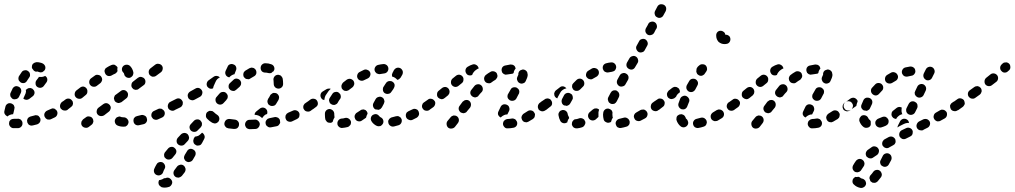

<svg xmlns="http://www.w3.org/2000/svg" viewBox="-30 -586 4877 923"><path d="M73 22Q79 15 78 5Q78 1 76 -3Q74 -7 71 -10Q67 -13 63 -14Q59 -16 54 -15Q47 -15 42 -15Q40 -15 39 -15Q35 -15 30 -14Q26 -13 22 -11Q19 -8 16 -4Q14 0 14 4Q12 13 18 21Q23 28 32 30Q37 30 42 30Q49 30 58 30Q67 29 73 22ZM164 -16Q162 -21 159 -24Q157 -28 153 -30Q149 -32 144 -32Q140 -33 136 -31Q126 -29 117 -26Q113 -25 109 -22Q105 -20 103 -16Q101 -12 100 -8Q100 -3 101 1Q102 5 105 9Q107 13 111 15Q115 17 119 18Q124 18 128 17Q138 15 148 12Q157 9 162 1Q166 -7 164 -16ZM244 -52Q242 -56 238 -59Q235 -62 231 -64Q226 -65 222 -65Q218 -64 214 -62Q205 -58 196 -54Q188 -50 184 -41Q181 -33 185 -24Q187 -20 190 -17Q193 -14 197 -12Q202 -11 206 -11Q211 -11 215 -13Q224 -17 234 -22Q242 -26 245 -35Q248 -44 244 -52ZM-9 -52Q-7 -62 -4 -73Q-2 -82 6 -87Q14 -92 23 -89Q28 -88 31 -85Q35 -83 37 -79Q39 -75 40 -70Q40 -66 39 -62Q37 -52 35 -44Q35 -42 34 -41Q34 -39 33 -37Q29 -37 25 -36Q16 -34 9 -29Q8 -28 6 -26Q3 -28 0 -30Q-3 -32 -5 -35Q-8 -38 -9 -43Q-10 -47 -9 -52ZM304 -73Q305 -78 304 -82Q303 -86 300 -90Q295 -98 286 -99Q277 -101 269 -95Q265 -93 263 -89Q260 -85 260 -81Q259 -76 260 -72Q261 -68 263 -64Q269 -56 278 -55Q287 -53 295 -58V-59Q299 -61 301 -65Q303 -69 304 -73ZM116 -163Q121 -162 125 -160Q128 -158 131 -154Q137 -147 136 -138Q134 -128 127 -123Q119 -117 110 -110Q104 -106 96 -106Q88 -107 82 -112Q82 -112 82 -112Q86 -121 90 -130Q94 -137 95 -146Q95 -150 94 -154Q97 -156 100 -158Q103 -161 107 -162Q112 -163 116 -163ZM20 -123Q22 -119 25 -116Q28 -112 32 -110Q40 -107 49 -110Q58 -113 62 -122Q66 -130 70 -139Q74 -148 71 -157Q68 -165 60 -169Q56 -171 51 -172Q47 -172 42 -171Q38 -169 35 -166Q31 -163 30 -159Q25 -149 21 -140Q19 -136 19 -132Q19 -127 20 -123ZM187 -221Q184 -220 180 -218Q171 -215 162 -216Q159 -216 157 -216Q157 -216 156 -216Q156 -215 156 -214Q152 -208 146 -201Q140 -194 141 -184Q141 -175 148 -169Q156 -163 165 -164Q174 -165 180 -172Q188 -182 194 -191Q199 -199 197 -208Q195 -216 187 -221ZM59 -204Q60 -199 63 -196Q66 -192 69 -190Q77 -185 87 -187Q96 -190 100 -198Q105 -206 110 -213Q116 -220 114 -230Q113 -239 105 -244Q98 -250 89 -248Q79 -247 74 -239Q68 -231 62 -221Q59 -217 59 -213Q58 -208 59 -204ZM128 -279Q131 -282 135 -284Q139 -286 144 -287Q147 -287 150 -287Q156 -287 163 -285Q169 -284 175 -281Q183 -277 187 -268Q190 -259 186 -251Q184 -247 180 -244Q177 -241 173 -239Q168 -238 164 -238Q160 -239 156 -240Q153 -242 150 -242Q149 -242 148 -242Q144 -241 140 -242Q136 -244 133 -246Q131 -248 130 -250Q127 -254 124 -258Q124 -259 124 -260Q123 -261 123 -262Q123 -267 124 -271Q125 -275 128 -279Z M361 3Q360 7 361 12Q362 16 365 20Q371 27 380 28Q389 30 397 24L410 14Q414 11 416 7Q418 3 419 -1Q419 -5 418 -10Q417 -14 414 -18Q409 -25 399 -26Q390 -28 383 -22L369 -12Q366 -9 364 -5Q361 -2 361 3ZM564 23H565Q570 23 574 22Q578 20 581 17Q584 14 586 9Q588 5 588 1Q588 -8 581 -15Q574 -22 565 -22H564Q557 -22 554 -23Q550 -25 546 -26Q541 -26 537 -24Q533 -23 529 -20Q526 -17 524 -13Q520 -5 523 4Q526 13 534 17Q547 23 564 23ZM676 -16Q675 -21 673 -24Q670 -28 666 -30Q662 -32 658 -33Q653 -34 649 -33Q639 -30 629 -28Q625 -27 621 -25Q617 -22 615 -19Q612 -15 612 -11Q611 -6 612 -2Q613 7 621 13Q629 18 638 16Q649 14 660 11Q669 9 674 1Q679 -7 676 -16ZM760 -51Q758 -55 754 -58Q751 -61 747 -63Q743 -64 738 -64Q734 -64 730 -62Q720 -57 711 -53Q703 -50 699 -41Q696 -32 699 -24Q701 -20 704 -17Q707 -13 711 -12Q716 -10 720 -10Q725 -10 729 -12Q739 -16 749 -21Q758 -25 761 -34Q764 -43 760 -51ZM439 -36Q445 -29 454 -28Q463 -27 471 -32L493 -49Q497 -52 499 -56Q501 -60 502 -64Q503 -69 502 -73Q500 -77 498 -81Q492 -88 483 -90Q474 -91 466 -85L443 -68Q436 -62 435 -53Q433 -44 439 -36ZM818 -90Q816 -94 812 -96Q808 -98 804 -99Q800 -100 795 -99Q791 -98 787 -95H786Q782 -92 780 -88Q778 -85 777 -80Q776 -76 777 -71Q778 -67 780 -63Q783 -60 787 -57Q791 -55 795 -54Q799 -53 804 -54Q808 -55 812 -58L813 -59Q821 -64 822 -73Q824 -82 818 -90ZM321 -87Q321 -91 320 -96Q319 -100 316 -103Q310 -111 301 -112Q292 -113 285 -108Q275 -100 268 -96Q261 -90 259 -81Q257 -72 262 -64Q265 -61 269 -58Q272 -56 277 -55Q281 -54 286 -55Q290 -56 294 -58Q302 -64 312 -72Q316 -75 318 -78Q320 -82 321 -87ZM518 -116Q517 -112 519 -108Q520 -103 522 -100Q525 -96 529 -94Q533 -92 537 -91Q542 -90 546 -92Q550 -93 554 -95L577 -113Q584 -118 585 -127Q587 -137 581 -144Q575 -152 566 -153Q557 -154 550 -148L527 -131Q523 -129 521 -125Q519 -121 518 -116ZM385 -162Q379 -169 370 -170Q361 -170 354 -164L337 -151Q330 -145 329 -135Q328 -126 334 -119Q340 -112 350 -111Q359 -110 366 -116L383 -130Q390 -136 390 -145Q391 -155 385 -162ZM606 -163Q609 -159 612 -157Q616 -155 621 -154Q625 -154 630 -155Q634 -156 637 -159L660 -176Q668 -181 669 -191Q670 -200 665 -207Q662 -211 658 -213Q654 -215 650 -216Q645 -217 641 -216Q637 -214 633 -212L610 -194Q603 -189 602 -180Q600 -170 606 -163ZM456 -218Q451 -225 441 -226Q432 -228 425 -222Q416 -216 407 -209Q400 -203 399 -194Q398 -184 404 -177Q410 -170 419 -169Q428 -168 435 -173Q444 -180 452 -186Q459 -192 461 -201Q462 -210 456 -218ZM577 -215Q573 -218 570 -221Q568 -225 567 -229Q566 -235 563 -237Q556 -244 556 -253Q556 -262 563 -269Q570 -275 579 -275Q588 -275 595 -269Q607 -257 611 -239Q612 -234 610 -228Q609 -223 605 -219L599 -214Q598 -213 596 -213Q595 -212 594 -212Q589 -211 585 -212Q580 -213 577 -215ZM689 -226Q692 -223 696 -220Q700 -218 704 -217Q709 -217 713 -218Q717 -219 721 -222L744 -239Q751 -245 752 -254Q754 -263 748 -271Q742 -278 733 -279Q724 -281 716 -275L694 -258Q686 -252 685 -243Q684 -234 689 -226ZM522 -274Q518 -276 513 -275Q509 -275 505 -273Q495 -269 484 -262Q480 -260 477 -257Q475 -253 473 -249Q472 -244 473 -240Q474 -236 476 -232Q480 -224 489 -221Q498 -219 506 -223Q516 -229 524 -232Q527 -234 530 -237Q533 -240 535 -244Q534 -248 534 -253Q534 -258 535 -262Q535 -262 535 -262Q535 -262 535 -262Q533 -266 529 -269Q526 -272 522 -274Z M761 271Q760 271 760 270Q756 273 752 275Q744 279 735 280Q735 281 734 282Q733 284 733 285Q731 289 732 294Q732 298 734 302Q736 306 740 309Q743 312 747 314Q755 316 762 316Q772 316 784 312Q792 308 796 299Q800 291 796 282Q794 278 791 275Q788 272 784 270Q780 268 775 268Q771 268 767 270Q764 271 762 271Q762 271 761 271Q761 271 761 271ZM812 263Q816 266 820 267Q824 268 829 268Q833 267 837 265Q841 263 844 260Q851 251 858 242Q863 234 862 225Q860 216 853 210Q849 207 845 206Q840 205 836 206Q832 207 828 209Q824 211 821 215Q815 224 809 231Q803 239 804 248Q805 257 812 263ZM752 195Q748 193 744 193Q739 192 735 194Q731 195 727 198Q724 201 722 205Q715 217 711 227Q708 236 712 245Q716 253 725 256Q734 259 742 255Q751 251 754 242Q756 235 761 226Q766 218 763 209Q760 200 752 195ZM855 176Q857 180 859 184Q862 188 866 190Q874 195 883 192Q892 190 897 182Q902 173 908 163Q912 155 910 146Q907 137 899 133Q891 128 882 130Q873 133 869 141Q863 150 858 159Q856 163 855 167Q854 172 855 176ZM810 126Q803 119 794 120Q784 121 778 128Q771 137 764 145Q761 148 760 152Q758 157 759 161Q759 166 761 170Q763 173 767 176Q774 182 783 181Q793 180 799 173Q805 166 812 157Q818 150 818 141Q817 132 810 126ZM901 81 907 71Q915 70 923 67Q930 63 936 57L941 52Q941 52 941 52Q942 52 942 52Q950 57 953 66Q956 74 951 83L941 102Q939 106 936 109Q932 112 928 113Q924 114 919 114Q915 114 911 111Q905 108 902 103Q899 97 899 90Q900 86 901 82Q901 82 901 82Q901 81 901 81ZM872 59Q865 53 856 53Q846 54 840 60L825 76Q819 83 819 92Q819 102 826 108Q833 114 842 114Q852 114 858 107L873 91Q879 84 879 75Q878 66 872 59ZM941 10Q941 5 939 1Q937 -3 934 -6Q927 -13 918 -12Q909 -12 902 -5L888 10Q881 17 881 26Q882 36 888 42Q895 48 904 48Q914 48 920 41L935 26Q938 22 940 18Q941 14 941 10ZM1213 26Q1216 23 1217 19Q1219 15 1219 10Q1218 1 1211 -5Q1204 -12 1195 -11Q1183 -11 1170 -10Q1160 -10 1154 -3Q1148 4 1148 13Q1148 17 1150 21Q1152 26 1155 29Q1158 32 1162 33Q1166 35 1171 35Q1185 34 1197 34Q1202 34 1206 32Q1210 30 1213 26ZM1112 29Q1115 26 1117 22Q1119 18 1119 13Q1120 4 1114 -3Q1108 -10 1099 -11Q1086 -12 1075 -14Q1066 -15 1058 -10Q1051 -4 1049 5Q1048 9 1049 14Q1050 18 1053 22Q1056 25 1059 28Q1063 30 1068 31Q1081 33 1095 34Q1100 34 1104 33Q1108 32 1112 29ZM1313 11Q1316 8 1317 3Q1317 -1 1316 -5Q1316 -10 1313 -14Q1310 -17 1307 -20Q1303 -22 1298 -23Q1294 -24 1290 -23Q1278 -20 1266 -18Q1261 -17 1257 -15Q1254 -13 1251 -9Q1248 -5 1247 -1Q1246 3 1247 8Q1248 17 1256 22Q1263 28 1273 26Q1286 24 1299 21Q1304 20 1307 18Q1311 15 1313 11ZM1007 7Q1012 6 1015 3Q1019 1 1021 -3Q1026 -11 1024 -20Q1022 -29 1014 -34Q1005 -40 998 -47Q995 -50 991 -52Q987 -53 982 -53Q978 -54 974 -52Q970 -50 966 -47Q960 -41 960 -31Q959 -22 966 -15Q976 -4 990 4Q994 6 999 7Q1003 8 1007 7ZM1409 -27Q1410 -31 1410 -36Q1410 -40 1408 -44Q1404 -52 1395 -55Q1386 -58 1378 -54Q1366 -48 1355 -44Q1351 -42 1348 -39Q1345 -35 1343 -31Q1342 -27 1342 -23Q1342 -18 1344 -14Q1347 -5 1356 -2Q1365 1 1373 -2Q1386 -8 1398 -14Q1402 -16 1405 -19Q1408 -23 1409 -27ZM1194 -34Q1194 -39 1196 -43Q1199 -48 1203 -51Q1211 -57 1218 -63Q1225 -69 1234 -69Q1244 -68 1250 -61Q1254 -57 1255 -50Q1256 -44 1254 -38Q1250 -37 1246 -35Q1238 -30 1233 -22Q1231 -20 1230 -18Q1228 -20 1226 -22Q1219 -28 1211 -31Q1202 -34 1194 -34ZM1480 -73Q1481 -77 1480 -82Q1479 -86 1476 -90Q1471 -97 1462 -99Q1453 -101 1445 -95L1438 -90Q1434 -88 1432 -84Q1429 -80 1428 -76Q1428 -71 1428 -67Q1429 -63 1432 -59Q1437 -51 1446 -50Q1456 -48 1463 -53L1471 -59Q1475 -61 1477 -65Q1479 -69 1480 -73ZM848 -83Q849 -87 849 -92Q849 -96 847 -100Q842 -109 834 -112Q825 -115 816 -110L790 -97Q786 -95 783 -92Q780 -88 779 -84Q777 -80 778 -75Q778 -71 780 -67Q784 -59 793 -56Q802 -53 810 -57L837 -70Q841 -72 844 -76Q846 -79 848 -83ZM1256 -94Q1257 -90 1259 -86Q1262 -82 1266 -80Q1273 -75 1283 -77Q1292 -78 1297 -86Q1303 -96 1309 -106Q1313 -115 1311 -123Q1308 -132 1300 -137Q1296 -139 1291 -139Q1287 -140 1283 -139Q1278 -137 1275 -134Q1271 -132 1269 -128Q1265 -119 1259 -111Q1257 -107 1256 -103Q1255 -98 1256 -94ZM1058 -105 1059 -107Q1062 -110 1064 -114Q1065 -118 1065 -123Q1065 -127 1063 -131Q1061 -135 1058 -138Q1051 -145 1042 -144Q1032 -144 1026 -137L1024 -135L1012 -121Q1005 -114 1006 -105Q1006 -96 1013 -89Q1020 -83 1029 -83Q1039 -84 1045 -91ZM940 -152Q935 -160 926 -163Q917 -165 909 -160Q897 -153 884 -146Q876 -141 873 -132Q871 -124 875 -115Q880 -107 889 -105Q897 -102 906 -107Q919 -114 932 -121Q940 -126 942 -135Q945 -144 940 -152ZM1129 -184Q1130 -189 1128 -193Q1127 -197 1124 -200Q1118 -207 1108 -208Q1099 -209 1092 -202Q1084 -195 1076 -187Q1069 -181 1069 -172Q1068 -162 1075 -156Q1078 -152 1082 -151Q1086 -149 1090 -149Q1095 -148 1099 -150Q1103 -152 1106 -155Q1114 -162 1122 -169Q1125 -172 1127 -176Q1129 -180 1129 -184ZM1027 -214Q1021 -220 1013 -221Q1004 -222 997 -217Q985 -209 973 -200Q966 -195 964 -186Q962 -177 967 -169Q972 -163 979 -160Q986 -158 994 -161Q995 -167 997 -172L1006 -192Q1009 -200 1015 -206Q1021 -211 1027 -214ZM1309 -160Q1318 -160 1325 -167Q1331 -173 1331 -183Q1331 -196 1329 -208Q1328 -213 1325 -216Q1323 -220 1319 -223Q1315 -225 1311 -226Q1307 -227 1302 -226Q1293 -224 1288 -216Q1283 -208 1285 -199Q1286 -191 1286 -182Q1286 -173 1293 -166Q1300 -160 1309 -160ZM1200 -249Q1198 -253 1194 -256Q1191 -259 1186 -260Q1182 -261 1178 -261Q1173 -260 1169 -258Q1160 -253 1149 -246Q1146 -244 1143 -240Q1141 -237 1140 -232Q1139 -228 1140 -223Q1140 -219 1143 -215Q1145 -212 1149 -209Q1153 -206 1157 -206Q1161 -205 1166 -205Q1170 -206 1174 -209Q1183 -214 1191 -219Q1199 -223 1202 -232Q1204 -241 1200 -249ZM1055 -246 1064 -265Q1067 -274 1076 -277Q1085 -280 1093 -276Q1102 -273 1105 -264Q1108 -255 1104 -247L1097 -229Q1094 -229 1092 -228Q1084 -225 1077 -219Q1074 -217 1072 -214Q1070 -214 1069 -215Q1067 -215 1066 -216Q1057 -220 1054 -229Q1051 -237 1055 -246ZM1246 -237H1245Q1236 -237 1229 -243Q1223 -250 1223 -259Q1223 -269 1229 -275Q1236 -282 1245 -282H1246Q1261 -282 1274 -277Q1283 -274 1287 -266Q1291 -257 1288 -249Q1287 -247 1286 -246Q1286 -244 1285 -243Q1283 -242 1282 -242Q1278 -239 1274 -235Q1270 -234 1267 -234Q1263 -234 1259 -235Q1253 -237 1246 -237Z M1654 15Q1657 11 1657 6Q1658 2 1657 -2Q1654 -11 1646 -16Q1638 -21 1629 -19Q1620 -16 1612 -16Q1603 -15 1597 -8Q1591 0 1592 9Q1592 13 1594 17Q1596 21 1600 24Q1603 27 1607 28Q1612 30 1616 29Q1628 28 1640 25Q1645 24 1648 21Q1652 18 1654 15ZM1901 -12Q1899 -16 1897 -20Q1894 -23 1890 -25Q1886 -28 1881 -28Q1877 -28 1873 -27Q1863 -24 1854 -22Q1849 -21 1846 -18Q1842 -16 1840 -12Q1837 -8 1836 -4Q1836 1 1837 5Q1839 14 1847 19Q1854 24 1864 22Q1874 19 1886 16Q1895 13 1899 5Q1903 -3 1901 -12ZM1790 21Q1794 21 1799 20Q1803 18 1806 15Q1809 12 1811 8Q1815 0 1812 -9Q1809 -18 1800 -22Q1796 -24 1794 -27Q1792 -30 1788 -33Q1784 -36 1780 -37Q1776 -38 1771 -37Q1767 -36 1763 -34Q1755 -29 1753 -20Q1751 -11 1756 -3Q1760 4 1767 10Q1774 16 1781 19Q1786 21 1790 21ZM1545 2Q1541 0 1539 -4Q1536 -7 1534 -12Q1532 -22 1532 -34Q1532 -37 1532 -40Q1532 -49 1539 -56Q1546 -62 1555 -62Q1564 -61 1571 -54Q1577 -47 1577 -38Q1577 -36 1577 -34Q1577 -28 1578 -24Q1578 -23 1578 -22Q1578 -22 1578 -21Q1573 -14 1571 -6Q1570 -3 1569 0Q1568 1 1566 2Q1564 3 1562 4Q1558 5 1554 4Q1549 4 1545 2ZM1692 -3Q1683 -5 1678 -13Q1676 -17 1675 -21Q1674 -26 1675 -30Q1676 -34 1679 -38Q1681 -42 1685 -44Q1693 -49 1702 -55Q1705 -58 1710 -59Q1714 -60 1718 -60Q1723 -59 1727 -57Q1730 -54 1733 -51Q1735 -48 1736 -45Q1737 -42 1737 -39Q1733 -33 1731 -25Q1731 -23 1730 -21Q1730 -20 1729 -20Q1729 -20 1728 -19Q1719 -12 1709 -6Q1702 -1 1692 -3ZM1982 -51Q1980 -55 1977 -58Q1973 -60 1969 -62Q1965 -63 1960 -63Q1956 -62 1952 -60Q1943 -55 1933 -51Q1929 -49 1926 -46Q1923 -43 1922 -38Q1920 -34 1921 -30Q1921 -25 1923 -21Q1927 -13 1936 -10Q1944 -6 1953 -10Q1963 -15 1973 -20Q1981 -25 1984 -34Q1986 -42 1982 -51ZM2045 -73Q2046 -78 2045 -82Q2044 -86 2041 -90Q2036 -98 2027 -99Q2018 -101 2010 -95L2008 -94Q2005 -92 2002 -88Q2000 -84 1999 -80Q1998 -75 1999 -71Q2000 -66 2003 -63Q2008 -55 2017 -54Q2026 -52 2034 -57L2036 -59Q2040 -61 2042 -65Q2044 -69 2045 -73ZM1476 -62 1488 -71Q1496 -76 1498 -85Q1499 -94 1494 -102Q1489 -110 1480 -111Q1471 -113 1463 -108L1451 -99L1445 -95Q1438 -90 1436 -81Q1434 -72 1440 -64Q1442 -60 1446 -58Q1450 -56 1454 -55Q1458 -54 1463 -55Q1467 -56 1471 -59ZM1765 -90Q1770 -99 1776 -110Q1781 -118 1790 -120Q1799 -123 1807 -118Q1811 -116 1814 -112Q1816 -109 1817 -104Q1819 -100 1818 -96Q1817 -91 1815 -87Q1810 -78 1806 -70Q1803 -66 1800 -63Q1797 -60 1792 -59Q1791 -58 1790 -58Q1789 -58 1788 -58Q1787 -58 1785 -59Q1780 -60 1776 -60Q1776 -60 1775 -60Q1775 -60 1775 -60Q1767 -64 1764 -73Q1761 -82 1765 -90ZM1553 -98Q1554 -94 1556 -90Q1559 -87 1563 -85Q1567 -82 1571 -82Q1576 -81 1580 -82Q1584 -84 1588 -86Q1592 -89 1594 -93Q1598 -101 1604 -109Q1607 -112 1608 -117Q1609 -121 1608 -125Q1608 -130 1605 -134Q1603 -137 1599 -140Q1592 -146 1583 -144Q1573 -143 1568 -135Q1561 -125 1555 -115Q1553 -112 1552 -107Q1551 -103 1553 -98ZM1550 -160Q1544 -160 1539 -157L1521 -146Q1513 -141 1511 -132Q1509 -123 1514 -115Q1516 -111 1520 -108Q1524 -106 1528 -105Q1528 -105 1529 -105Q1529 -105 1529 -105Q1529 -108 1530 -111Q1531 -119 1535 -127Q1542 -138 1550 -149Q1554 -154 1560 -159Q1555 -161 1550 -160ZM1823 -183 1814 -169Q1811 -165 1811 -161Q1810 -157 1811 -152Q1811 -148 1814 -144Q1816 -140 1820 -138Q1828 -133 1837 -135Q1846 -136 1851 -144L1861 -158L1863 -162Q1868 -170 1867 -179Q1865 -188 1857 -193Q1853 -196 1849 -196Q1844 -197 1840 -196Q1836 -196 1832 -193Q1828 -191 1826 -187ZM1611 -173Q1611 -169 1612 -165Q1613 -160 1616 -157Q1619 -154 1623 -151Q1627 -149 1632 -149Q1636 -148 1640 -150Q1645 -151 1648 -154Q1656 -160 1664 -166Q1671 -172 1673 -181Q1674 -190 1669 -198Q1663 -205 1654 -207Q1645 -208 1637 -203Q1628 -196 1619 -189Q1616 -186 1614 -182Q1612 -178 1611 -173ZM1689 -210Q1693 -202 1702 -199Q1711 -196 1719 -200Q1729 -205 1738 -209Q1746 -213 1749 -221Q1753 -230 1749 -239Q1745 -247 1736 -250Q1728 -254 1719 -250Q1709 -245 1699 -240Q1691 -236 1688 -227Q1685 -218 1689 -210ZM1861 -243Q1861 -244 1861 -244L1864 -249Q1869 -257 1878 -260Q1887 -262 1895 -258Q1903 -253 1906 -244Q1908 -235 1904 -227Q1900 -220 1896 -213Q1893 -209 1889 -206Q1885 -203 1880 -202Q1875 -208 1869 -212Q1863 -216 1855 -218Q1854 -223 1854 -227Q1855 -232 1857 -236Q1859 -240 1861 -243Q1861 -243 1861 -243ZM1771 -247Q1772 -243 1775 -239Q1778 -235 1781 -233Q1785 -231 1790 -230Q1794 -229 1798 -230Q1808 -232 1817 -233Q1826 -234 1832 -241Q1838 -249 1837 -258Q1836 -267 1829 -273Q1821 -279 1812 -278Q1801 -277 1788 -274Q1779 -272 1774 -264Q1769 -256 1771 -247Z M2168 -26Q2164 -29 2160 -30Q2156 -31 2151 -31Q2147 -30 2143 -28Q2139 -26 2136 -22L2121 -4Q2116 3 2117 12Q2118 22 2125 28Q2132 33 2141 32Q2151 31 2157 24L2171 6Q2177 -2 2176 -11Q2175 -20 2168 -26ZM2456 2Q2455 -3 2452 -6Q2450 -10 2446 -13Q2442 -15 2438 -16Q2434 -17 2429 -16Q2419 -14 2410 -14Q2406 -13 2402 -12Q2398 -10 2395 -7Q2391 -4 2390 0Q2388 5 2388 9Q2388 18 2395 25Q2401 32 2411 31Q2424 31 2439 28Q2448 26 2453 19Q2458 11 2456 2ZM2541 -28Q2542 -32 2542 -37Q2541 -41 2538 -45Q2534 -53 2524 -55Q2515 -57 2507 -52Q2497 -45 2488 -40Q2484 -38 2482 -34Q2479 -31 2478 -27Q2476 -22 2477 -18Q2478 -13 2480 -9Q2482 -6 2485 -3Q2489 0 2493 1Q2498 2 2502 2Q2506 1 2510 -1Q2521 -7 2532 -14Q2535 -16 2538 -20Q2540 -23 2541 -28ZM2390 -84Q2399 -86 2407 -82Q2416 -78 2418 -69Q2421 -60 2417 -52Q2412 -43 2409 -36Q2401 -36 2394 -33Q2385 -29 2379 -23Q2378 -22 2377 -21Q2369 -25 2365 -33Q2362 -42 2366 -50Q2370 -60 2377 -73Q2381 -81 2390 -84ZM2226 -101Q2222 -104 2218 -105Q2213 -106 2209 -105Q2204 -105 2201 -102Q2197 -100 2194 -97L2180 -78Q2174 -71 2175 -61Q2177 -52 2184 -46Q2187 -44 2192 -43Q2196 -41 2201 -42Q2205 -43 2209 -45Q2213 -47 2215 -51L2230 -69Q2235 -77 2234 -86Q2233 -95 2226 -101ZM2605 -73Q2606 -78 2605 -82Q2604 -86 2601 -90Q2596 -98 2587 -99Q2577 -101 2570 -95L2565 -92Q2561 -89 2559 -85Q2556 -81 2556 -77Q2555 -73 2556 -68Q2557 -64 2559 -60Q2565 -53 2574 -51Q2583 -50 2591 -55L2596 -59Q2600 -61 2602 -65Q2604 -69 2605 -73ZM2062 -86Q2063 -90 2062 -95Q2061 -99 2058 -102Q2052 -110 2043 -111Q2034 -113 2027 -107Q2018 -101 2010 -95Q2003 -90 2001 -81Q1999 -72 2005 -64Q2010 -57 2019 -55Q2028 -53 2036 -59Q2044 -64 2053 -71Q2057 -74 2059 -78Q2061 -81 2062 -86ZM2410 -118Q2411 -114 2414 -110Q2417 -107 2421 -104Q2429 -100 2438 -102Q2447 -104 2452 -112L2463 -133Q2466 -137 2466 -141Q2467 -146 2466 -150Q2465 -154 2462 -158Q2459 -161 2455 -164Q2447 -168 2438 -166Q2429 -164 2425 -156L2413 -135Q2410 -131 2410 -127Q2409 -122 2410 -118ZM2131 -144Q2132 -148 2130 -152Q2129 -157 2126 -160Q2120 -167 2111 -168Q2101 -168 2094 -162L2078 -149Q2071 -143 2071 -133Q2070 -124 2076 -117Q2079 -114 2083 -112Q2087 -110 2092 -109Q2096 -109 2100 -110Q2104 -112 2108 -115L2124 -128Q2127 -131 2129 -135Q2131 -139 2131 -144ZM2283 -176Q2276 -182 2267 -181Q2257 -180 2251 -173Q2244 -164 2236 -154Q2230 -147 2231 -137Q2233 -128 2240 -123Q2243 -120 2248 -119Q2252 -117 2257 -118Q2261 -119 2265 -121Q2269 -123 2271 -127Q2278 -136 2286 -144Q2292 -151 2291 -160Q2290 -170 2283 -176ZM2193 -219Q2187 -226 2177 -227Q2168 -227 2161 -221L2145 -208Q2138 -201 2138 -192Q2137 -183 2143 -176Q2149 -169 2159 -168Q2168 -168 2175 -174L2191 -187Q2198 -193 2198 -203Q2199 -212 2193 -219ZM2461 -225Q2460 -222 2457 -216Q2453 -207 2457 -199Q2460 -190 2469 -186Q2473 -184 2477 -184Q2482 -184 2486 -186Q2490 -187 2493 -190Q2496 -193 2498 -198Q2502 -206 2504 -212Q2507 -221 2507 -227Q2507 -229 2506 -230Q2506 -240 2499 -246Q2492 -252 2483 -252Q2478 -251 2474 -249Q2470 -248 2467 -244Q2464 -241 2463 -237Q2461 -232 2462 -228Q2462 -228 2462 -228Q2462 -228 2462 -228Q2461 -227 2461 -225ZM2361 -217Q2362 -221 2361 -225Q2360 -230 2358 -234Q2353 -241 2344 -243Q2334 -245 2327 -240Q2316 -234 2306 -226Q2302 -223 2300 -219Q2298 -215 2297 -211Q2297 -206 2298 -202Q2299 -198 2302 -194Q2307 -187 2317 -186Q2326 -184 2333 -190Q2342 -197 2351 -202Q2355 -205 2357 -209Q2360 -212 2361 -217ZM2218 -265Q2231 -273 2242 -276Q2251 -279 2259 -274Q2267 -270 2270 -261Q2271 -260 2271 -259Q2271 -258 2271 -257Q2265 -255 2260 -251Q2252 -246 2247 -239Q2242 -233 2240 -226Q2233 -222 2224 -224Q2215 -226 2211 -234Q2206 -242 2208 -251Q2210 -260 2218 -265ZM2424 -276Q2411 -274 2398 -271Q2389 -269 2384 -261Q2380 -253 2382 -244Q2383 -240 2385 -236Q2388 -233 2392 -230Q2396 -228 2400 -227Q2405 -227 2409 -228Q2419 -230 2429 -231Q2432 -232 2435 -232Q2437 -233 2439 -235Q2440 -239 2441 -244Q2444 -251 2449 -257Q2448 -261 2446 -265Q2444 -269 2441 -271Q2437 -274 2433 -275Q2429 -276 2424 -276Z M2783 -3Q2782 -3 2782 -4Q2782 -4 2782 -4Q2780 -7 2779 -10Q2778 -12 2776 -13Q2774 -15 2771 -16Q2767 -18 2763 -18Q2758 -19 2754 -17Q2746 -14 2739 -13Q2734 -13 2730 -11Q2726 -8 2724 -5Q2721 -1 2720 3Q2719 8 2719 12Q2721 21 2728 27Q2736 32 2745 31Q2756 30 2768 26Q2777 23 2781 14Q2786 6 2783 -3ZM2995 12Q2997 8 2997 4Q2998 -1 2996 -5Q2993 -14 2985 -18Q2977 -23 2968 -20Q2957 -17 2948 -15Q2939 -13 2934 -6Q2928 2 2930 11Q2931 15 2933 19Q2935 23 2939 26Q2943 28 2947 29Q2951 30 2956 29Q2968 27 2981 23Q2986 22 2989 19Q2993 16 2995 12ZM2664 -4Q2657 -17 2655 -31Q2654 -36 2655 -40Q2656 -44 2659 -48Q2661 -52 2665 -54Q2669 -56 2673 -57Q2683 -58 2690 -53Q2698 -47 2699 -38Q2700 -32 2703 -27Q2704 -25 2705 -23Q2706 -21 2706 -18Q2700 -11 2698 -2Q2698 0 2697 2Q2697 2 2696 3Q2696 3 2695 3Q2687 8 2678 6Q2669 4 2664 -4ZM2872 -12Q2869 -23 2869 -35Q2869 -39 2870 -44Q2871 -53 2878 -59Q2885 -65 2895 -64Q2899 -63 2903 -61Q2907 -59 2910 -56Q2912 -52 2914 -48Q2915 -43 2914 -39Q2914 -37 2914 -35Q2914 -29 2915 -24Q2916 -23 2916 -22Q2916 -21 2916 -20Q2916 -19 2915 -19Q2910 -11 2908 -2Q2908 -2 2908 -1Q2906 1 2904 2Q2902 3 2900 3Q2891 6 2883 1Q2874 -3 2872 -12ZM3080 -48Q3078 -52 3074 -55Q3071 -57 3067 -59Q3062 -60 3058 -59Q3053 -59 3049 -57Q3039 -51 3030 -46Q3026 -44 3023 -41Q3020 -37 3018 -33Q3017 -29 3017 -24Q3018 -20 3020 -16Q3024 -7 3033 -5Q3042 -2 3050 -6Q3061 -11 3071 -17Q3080 -22 3082 -31Q3085 -40 3080 -48ZM2844 -63Q2840 -65 2836 -65Q2831 -65 2827 -64Q2823 -62 2819 -59Q2812 -53 2805 -47Q2798 -41 2797 -32Q2796 -23 2802 -15Q2808 -8 2817 -7Q2826 -6 2834 -12Q2840 -18 2847 -24Q2847 -29 2847 -35Q2847 -41 2847 -47Q2848 -53 2850 -59Q2847 -62 2844 -63ZM3147 -73Q3148 -78 3147 -82Q3146 -86 3143 -90Q3138 -98 3129 -99Q3120 -101 3112 -95Q3110 -94 3108 -93Q3100 -87 3099 -78Q3097 -69 3102 -61Q3107 -54 3117 -52Q3126 -50 3133 -55Q3136 -57 3138 -59Q3142 -61 3144 -65Q3146 -69 3147 -73ZM2619 -104Q2617 -108 2613 -110Q2609 -112 2604 -113Q2600 -113 2596 -112Q2591 -111 2588 -108Q2578 -101 2570 -96Q2567 -93 2564 -89Q2562 -86 2561 -81Q2560 -77 2561 -72Q2562 -68 2564 -64Q2570 -57 2579 -55Q2588 -53 2596 -58Q2604 -64 2615 -73Q2623 -78 2624 -87Q2625 -97 2619 -104ZM2696 -139Q2705 -141 2713 -136Q2717 -134 2720 -131Q2722 -127 2723 -123Q2724 -118 2724 -114Q2723 -109 2721 -106Q2716 -98 2712 -90Q2709 -84 2704 -81Q2698 -77 2692 -77Q2690 -78 2687 -79Q2684 -79 2682 -79Q2673 -84 2671 -92Q2668 -101 2672 -110Q2676 -119 2682 -129Q2687 -137 2696 -139ZM2894 -101Q2895 -96 2898 -93Q2901 -90 2905 -88Q2909 -86 2914 -86Q2918 -86 2923 -87Q2927 -89 2930 -92Q2933 -95 2935 -99Q2940 -109 2945 -119Q2949 -128 2946 -137Q2943 -145 2935 -150Q2931 -152 2926 -152Q2922 -152 2918 -151Q2913 -149 2910 -146Q2907 -143 2905 -139Q2899 -128 2894 -118Q2892 -114 2892 -109Q2892 -105 2894 -101ZM2691 -161Q2692 -161 2693 -161Q2693 -162 2693 -162Q2693 -162 2692 -162Q2687 -169 2677 -171Q2668 -172 2661 -166L2643 -152Q2639 -149 2637 -145Q2635 -141 2634 -137Q2634 -132 2635 -128Q2636 -124 2639 -120Q2641 -118 2643 -116Q2646 -114 2649 -113Q2650 -116 2652 -120Q2657 -130 2663 -140Q2667 -148 2674 -153Q2682 -159 2691 -161ZM2759 -156Q2765 -162 2772 -169Q2779 -175 2779 -185Q2779 -194 2773 -201Q2766 -208 2757 -208Q2748 -208 2741 -201Q2733 -194 2726 -186Q2723 -183 2721 -179Q2720 -175 2720 -170Q2720 -166 2722 -162Q2724 -158 2727 -154Q2727 -154 2727 -154Q2728 -154 2728 -154Q2729 -153 2730 -152Q2737 -148 2745 -149Q2753 -150 2759 -156ZM2947 -172Q2955 -168 2964 -171Q2973 -173 2977 -181L2989 -202Q2993 -210 2991 -219Q2988 -228 2980 -232Q2972 -237 2963 -234Q2954 -232 2949 -223L2938 -203Q2934 -195 2936 -186Q2939 -177 2947 -172ZM2798 -246Q2807 -252 2816 -257Q2825 -261 2833 -258Q2842 -256 2847 -247Q2849 -243 2849 -239Q2850 -235 2848 -230Q2847 -226 2844 -223Q2841 -219 2837 -217Q2829 -213 2821 -208Q2814 -203 2806 -205Q2798 -206 2793 -212Q2792 -213 2791 -214Q2791 -214 2791 -214Q2791 -215 2790 -215Q2785 -223 2788 -232Q2790 -241 2798 -246ZM2885 -282Q2896 -285 2907 -286Q2917 -287 2924 -281Q2931 -275 2932 -266Q2933 -262 2931 -257Q2930 -253 2927 -249Q2925 -246 2921 -244Q2917 -242 2912 -241Q2904 -240 2895 -238Q2890 -237 2886 -238Q2882 -239 2878 -241Q2875 -243 2873 -245Q2871 -248 2870 -251Q2869 -252 2868 -254Q2868 -255 2868 -255Q2868 -255 2868 -256Q2866 -265 2871 -273Q2876 -280 2885 -282ZM2993 -255Q3001 -250 3010 -252Q3019 -255 3023 -263L3035 -283Q3040 -291 3037 -300Q3035 -309 3027 -314Q3019 -319 3010 -316Q3001 -314 2996 -306L2984 -285Q2980 -277 2982 -268Q2985 -259 2993 -255ZM3040 -336Q3048 -332 3057 -335Q3066 -337 3070 -346L3081 -366Q3086 -374 3083 -383Q3080 -392 3072 -397Q3064 -401 3055 -398Q3046 -396 3042 -387L3031 -367Q3026 -359 3029 -350Q3032 -341 3040 -336ZM3083 -464 3075 -450Q3071 -442 3073 -433Q3076 -424 3084 -419Q3092 -415 3101 -418Q3110 -420 3115 -429L3122 -443L3126 -449Q3130 -457 3127 -466Q3125 -475 3116 -480Q3108 -484 3099 -481Q3090 -479 3086 -470ZM3129 -503Q3137 -498 3146 -501Q3155 -504 3159 -512L3170 -532Q3174 -541 3172 -550Q3169 -559 3161 -563Q3152 -567 3143 -565Q3134 -562 3130 -554L3119 -533Q3115 -525 3118 -516Q3120 -507 3129 -503Z M3365 13Q3367 9 3368 4Q3368 0 3367 -5Q3364 -13 3356 -18Q3348 -22 3339 -20Q3329 -17 3320 -15Q3310 -13 3305 -5Q3300 2 3302 12Q3303 16 3305 20Q3308 23 3311 26Q3315 28 3319 29Q3324 30 3328 29Q3340 27 3352 23Q3356 22 3360 19Q3363 17 3365 13ZM3259 26Q3269 24 3274 17Q3277 13 3278 9Q3279 4 3278 0Q3277 -4 3275 -8Q3273 -12 3269 -15Q3268 -15 3267 -17Q3266 -18 3266 -21Q3264 -25 3262 -28Q3259 -32 3255 -34Q3251 -36 3247 -37Q3242 -37 3238 -36Q3234 -35 3230 -32Q3226 -30 3224 -26Q3222 -22 3222 -17Q3221 -13 3222 -9Q3225 1 3230 8Q3235 16 3243 22Q3250 27 3259 26ZM3447 -49Q3445 -53 3441 -55Q3438 -58 3433 -59Q3429 -60 3425 -60Q3420 -59 3416 -57Q3407 -51 3398 -46Q3390 -41 3387 -32Q3385 -23 3389 -15Q3391 -11 3395 -8Q3398 -6 3403 -4Q3407 -3 3412 -4Q3416 -4 3420 -6Q3429 -12 3440 -18Q3448 -23 3450 -32Q3452 -41 3447 -49ZM3506 -90Q3504 -94 3500 -96Q3496 -98 3492 -99Q3487 -100 3483 -99Q3479 -98 3475 -95L3473 -94Q3466 -89 3464 -80Q3462 -70 3468 -63Q3470 -59 3474 -57Q3478 -54 3482 -54Q3487 -53 3491 -54Q3495 -55 3499 -57L3501 -59Q3509 -64 3510 -73Q3512 -82 3506 -90ZM3161 -103Q3156 -111 3146 -112Q3137 -114 3130 -108Q3119 -100 3112 -96Q3105 -90 3103 -81Q3101 -72 3106 -64Q3109 -61 3113 -58Q3117 -56 3121 -55Q3125 -54 3130 -55Q3134 -56 3138 -58Q3145 -63 3156 -72Q3164 -77 3165 -87Q3167 -96 3161 -103ZM3246 -61Q3250 -60 3254 -60Q3259 -60 3263 -62Q3267 -64 3270 -68Q3273 -71 3274 -75Q3278 -84 3282 -95Q3284 -99 3284 -103Q3284 -108 3282 -112Q3280 -116 3277 -119Q3274 -122 3270 -124Q3261 -128 3253 -124Q3244 -121 3240 -112Q3236 -101 3232 -90Q3229 -81 3233 -73Q3237 -65 3246 -61ZM3238 -142Q3239 -147 3238 -151Q3236 -156 3234 -160Q3231 -163 3227 -165Q3223 -168 3219 -168Q3214 -169 3210 -168Q3205 -166 3202 -164L3184 -150Q3181 -147 3179 -143Q3177 -139 3176 -135Q3176 -130 3177 -126Q3178 -122 3181 -118Q3183 -115 3187 -113Q3191 -110 3196 -110Q3200 -109 3204 -111Q3209 -112 3212 -114L3219 -120Q3219 -120 3220 -121Q3223 -129 3229 -135Q3233 -139 3238 -142ZM3281 -146Q3289 -142 3298 -144Q3307 -147 3312 -155Q3317 -164 3322 -174Q3327 -182 3325 -191Q3322 -200 3314 -205Q3306 -209 3297 -207Q3288 -205 3283 -196Q3278 -186 3272 -177Q3268 -169 3270 -160Q3273 -151 3281 -146ZM3318 -250Q3318 -255 3320 -259Q3322 -263 3325 -266L3332 -272Q3339 -278 3348 -277Q3358 -277 3364 -270Q3369 -264 3369 -256Q3370 -249 3365 -242Q3363 -238 3358 -232Q3356 -228 3352 -226Q3348 -223 3344 -222Q3340 -221 3335 -222Q3331 -223 3327 -226Q3321 -229 3319 -236Q3316 -242 3318 -249Q3318 -249 3318 -250Q3318 -250 3318 -250ZM3480 -405Q3483 -396 3479 -387Q3475 -379 3467 -376Q3460 -374 3453 -374Q3445 -374 3437 -377Q3430 -380 3424 -385Q3419 -391 3416 -398Q3413 -406 3413 -414Q3413 -416 3413 -417Q3413 -426 3420 -433Q3427 -439 3437 -438Q3444 -437 3450 -432Q3456 -427 3457 -419Q3465 -420 3471 -416Q3478 -412 3480 -405Z M3633 -26Q3629 -29 3625 -30Q3621 -31 3616 -31Q3612 -30 3608 -28Q3604 -26 3601 -22L3586 -4Q3581 3 3582 12Q3583 22 3590 28Q3597 33 3606 32Q3616 31 3622 24L3636 6Q3642 -2 3641 -11Q3640 -20 3633 -26ZM3921 2Q3920 -3 3917 -6Q3915 -10 3911 -13Q3907 -15 3903 -16Q3899 -17 3894 -16Q3884 -14 3875 -14Q3871 -13 3867 -12Q3863 -10 3860 -7Q3856 -4 3855 0Q3853 5 3853 9Q3853 18 3860 25Q3866 32 3876 31Q3889 31 3904 28Q3913 26 3918 19Q3923 11 3921 2ZM4006 -28Q4007 -32 4007 -37Q4006 -41 4003 -45Q3999 -53 3989 -55Q3980 -57 3972 -52Q3962 -45 3953 -40Q3949 -38 3947 -34Q3944 -31 3943 -27Q3941 -22 3942 -18Q3943 -13 3945 -9Q3947 -6 3950 -3Q3954 0 3958 1Q3963 2 3967 2Q3971 1 3975 -1Q3986 -7 3997 -14Q4000 -16 4003 -20Q4005 -23 4006 -28ZM3855 -84Q3864 -86 3872 -82Q3881 -78 3883 -69Q3886 -60 3882 -52Q3877 -43 3874 -36Q3866 -36 3859 -33Q3850 -29 3844 -23Q3843 -22 3842 -21Q3834 -25 3830 -33Q3827 -42 3831 -50Q3835 -60 3842 -73Q3846 -81 3855 -84ZM3691 -101Q3687 -104 3683 -105Q3678 -106 3674 -105Q3669 -105 3666 -102Q3662 -100 3659 -97L3645 -78Q3639 -71 3640 -61Q3642 -52 3649 -46Q3652 -44 3657 -43Q3661 -41 3666 -42Q3670 -43 3674 -45Q3678 -47 3680 -51L3695 -69Q3700 -77 3699 -86Q3698 -95 3691 -101ZM4070 -73Q4071 -78 4070 -82Q4069 -86 4066 -90Q4061 -98 4052 -99Q4042 -101 4035 -95L4030 -92Q4026 -89 4024 -85Q4021 -81 4021 -77Q4020 -73 4021 -68Q4022 -64 4024 -60Q4030 -53 4039 -51Q4048 -50 4056 -55L4061 -59Q4065 -61 4067 -65Q4069 -69 4070 -73ZM3527 -86Q3528 -90 3527 -95Q3526 -99 3523 -102Q3517 -110 3508 -111Q3499 -113 3492 -107Q3483 -101 3475 -95Q3468 -90 3466 -81Q3464 -72 3470 -64Q3475 -57 3484 -55Q3493 -53 3501 -59Q3509 -64 3518 -71Q3522 -74 3524 -78Q3526 -81 3527 -86ZM3875 -118Q3876 -114 3879 -110Q3882 -107 3886 -104Q3894 -100 3903 -102Q3912 -104 3917 -112L3928 -133Q3931 -137 3931 -141Q3932 -146 3931 -150Q3930 -154 3927 -158Q3924 -161 3920 -164Q3912 -168 3903 -166Q3894 -164 3890 -156L3878 -135Q3875 -131 3875 -127Q3874 -122 3875 -118ZM3596 -144Q3597 -148 3595 -152Q3594 -157 3591 -160Q3585 -167 3576 -168Q3566 -168 3559 -162L3543 -149Q3536 -143 3536 -133Q3535 -124 3541 -117Q3544 -114 3548 -112Q3552 -110 3557 -109Q3561 -109 3565 -110Q3569 -112 3573 -115L3589 -128Q3592 -131 3594 -135Q3596 -139 3596 -144ZM3748 -176Q3741 -182 3732 -181Q3722 -180 3716 -173Q3709 -164 3701 -154Q3695 -147 3696 -137Q3698 -128 3705 -123Q3708 -120 3713 -119Q3717 -117 3722 -118Q3726 -119 3730 -121Q3734 -123 3736 -127Q3743 -136 3751 -144Q3757 -151 3756 -160Q3755 -170 3748 -176ZM3658 -219Q3652 -226 3642 -227Q3633 -227 3626 -221L3610 -208Q3603 -201 3603 -192Q3602 -183 3608 -176Q3614 -169 3624 -168Q3633 -168 3640 -174L3656 -187Q3663 -193 3663 -203Q3664 -212 3658 -219ZM3926 -225Q3925 -222 3922 -216Q3918 -207 3922 -199Q3925 -190 3934 -186Q3938 -184 3942 -184Q3947 -184 3951 -186Q3955 -187 3958 -190Q3961 -193 3963 -198Q3967 -206 3969 -212Q3972 -221 3972 -227Q3972 -229 3971 -230Q3971 -240 3964 -246Q3957 -252 3948 -252Q3943 -251 3939 -249Q3935 -248 3932 -244Q3929 -241 3928 -237Q3926 -232 3927 -228Q3927 -228 3927 -228Q3927 -228 3927 -228Q3926 -227 3926 -225ZM3826 -217Q3827 -221 3826 -225Q3825 -230 3823 -234Q3818 -241 3809 -243Q3799 -245 3792 -240Q3781 -234 3771 -226Q3767 -223 3765 -219Q3763 -215 3762 -211Q3762 -206 3763 -202Q3764 -198 3767 -194Q3772 -187 3782 -186Q3791 -184 3798 -190Q3807 -197 3816 -202Q3820 -205 3822 -209Q3825 -212 3826 -217ZM3683 -265Q3696 -273 3707 -276Q3716 -279 3724 -274Q3732 -270 3735 -261Q3736 -260 3736 -259Q3736 -258 3736 -257Q3730 -255 3725 -251Q3717 -246 3712 -239Q3707 -233 3705 -226Q3698 -222 3689 -224Q3680 -226 3676 -234Q3671 -242 3673 -251Q3675 -260 3683 -265ZM3889 -276Q3876 -274 3863 -271Q3854 -269 3849 -261Q3845 -253 3847 -244Q3848 -240 3850 -236Q3853 -233 3857 -230Q3861 -228 3865 -227Q3870 -227 3874 -228Q3884 -230 3894 -231Q3897 -232 3900 -232Q3902 -233 3904 -235Q3905 -239 3906 -244Q3909 -251 3914 -257Q3913 -261 3911 -265Q3909 -269 3906 -271Q3902 -274 3898 -275Q3894 -276 3889 -276Z M4098 264Q4092 265 4086 265Q4084 264 4083 264Q4080 265 4078 267Q4076 268 4074 270Q4071 274 4069 278Q4068 282 4068 286Q4068 291 4070 295Q4072 299 4076 302Q4087 313 4105 317Q4114 319 4122 314Q4130 310 4133 300Q4134 296 4133 292Q4132 287 4130 283Q4128 280 4124 277Q4120 274 4116 273Q4109 272 4105 268Q4104 267 4102 266Q4100 265 4098 264ZM4157 287Q4160 290 4164 292Q4169 293 4173 293Q4178 293 4182 291Q4186 289 4189 286Q4197 277 4205 266Q4210 259 4209 250Q4207 241 4200 235Q4192 229 4183 231Q4174 232 4168 240Q4162 249 4156 255Q4152 259 4151 263Q4149 268 4150 273Q4153 278 4154 285Q4155 285 4156 286Q4156 287 4157 287ZM4126 198Q4125 194 4123 190Q4121 186 4117 183Q4110 177 4100 178Q4091 180 4085 187Q4077 198 4071 209Q4067 217 4069 226Q4072 235 4080 240Q4084 242 4089 242Q4093 243 4097 241Q4102 240 4105 237Q4109 234 4111 230Q4115 223 4121 215Q4124 211 4125 207Q4126 203 4126 198ZM4213 213Q4221 218 4230 215Q4239 212 4243 204Q4248 195 4254 184Q4258 175 4255 166Q4253 158 4244 153Q4236 149 4227 152Q4218 155 4214 163Q4209 173 4204 183Q4199 191 4202 200Q4204 209 4213 213ZM4192 128Q4187 120 4177 118Q4168 116 4161 121Q4150 128 4141 135Q4134 141 4132 150Q4131 159 4136 167Q4139 170 4143 172Q4147 175 4151 175Q4156 176 4160 175Q4164 174 4168 171Q4176 165 4186 159Q4193 154 4195 144Q4197 135 4192 128ZM4275 99Q4276 95 4275 90Q4275 86 4273 82Q4268 74 4259 71Q4250 69 4242 73L4222 84Q4218 86 4216 90Q4213 93 4212 97Q4210 102 4211 106Q4211 111 4213 114Q4216 118 4219 121Q4223 124 4227 125Q4231 127 4236 126Q4240 126 4244 123L4264 112Q4268 110 4271 107Q4273 103 4275 99ZM4357 57Q4358 53 4358 48Q4358 44 4356 40Q4352 32 4343 29Q4334 26 4326 30L4305 40Q4297 44 4294 53Q4291 62 4295 71Q4300 79 4308 82Q4317 85 4326 80L4346 70Q4350 68 4353 65Q4356 61 4357 57ZM4409 38 4429 28Q4437 24 4440 15Q4443 6 4439 -2Q4437 -6 4433 -9Q4430 -12 4426 -13Q4421 -15 4417 -14Q4412 -14 4408 -12L4388 -2Q4380 3 4377 12Q4374 20 4378 29Q4380 33 4384 36Q4387 39 4392 40Q4396 41 4400 41Q4405 41 4409 39ZM4122 25Q4115 20 4110 13Q4105 6 4102 -2Q4100 -6 4101 -11Q4101 -15 4103 -19Q4105 -23 4108 -26Q4111 -30 4115 -31Q4124 -34 4133 -30Q4141 -26 4144 -18Q4146 -14 4148 -12Q4151 -10 4153 -8Q4155 -5 4156 -2Q4156 1 4156 3Q4156 8 4156 13Q4156 15 4155 16Q4154 18 4154 19Q4148 27 4139 28Q4130 30 4122 25ZM4287 17 4297 -3Q4299 -7 4303 -10Q4306 -13 4310 -14Q4314 -16 4319 -15Q4323 -15 4327 -13Q4333 -10 4336 -6Q4339 -1 4340 5Q4336 5 4332 5Q4323 6 4315 10L4295 20Q4289 23 4285 27Q4285 25 4285 22Q4286 20 4287 17ZM4241 5Q4242 1 4242 -3Q4242 -8 4240 -12Q4236 -20 4228 -24Q4219 -27 4210 -23Q4202 -19 4193 -16Q4185 -13 4180 -5Q4176 3 4179 12Q4182 21 4191 25Q4199 29 4208 26Q4218 23 4229 18Q4233 16 4236 13Q4239 10 4241 5ZM4520 -48Q4517 -52 4514 -54Q4510 -57 4506 -58Q4502 -59 4497 -59Q4493 -58 4489 -56Q4480 -50 4470 -45Q4461 -40 4459 -31Q4456 -22 4461 -14Q4463 -10 4467 -7Q4470 -5 4474 -3Q4479 -2 4483 -3Q4488 -3 4492 -6Q4502 -11 4512 -17Q4520 -22 4522 -31Q4524 -40 4520 -48ZM4256 -40Q4256 -45 4259 -49Q4261 -53 4265 -55Q4272 -61 4280 -67Q4285 -71 4292 -72Q4299 -72 4305 -69Q4304 -64 4304 -60Q4303 -50 4306 -41Q4307 -39 4308 -37Q4305 -36 4303 -36Q4294 -33 4287 -26Q4281 -21 4278 -14Q4272 -15 4268 -17Q4263 -19 4260 -24Q4257 -27 4256 -32Q4255 -36 4256 -40ZM4327 -49Q4329 -44 4332 -41Q4334 -38 4339 -36Q4347 -32 4356 -35Q4365 -38 4369 -46L4379 -66Q4381 -70 4381 -75Q4381 -79 4380 -84Q4378 -88 4376 -91Q4373 -94 4369 -96Q4360 -101 4351 -98Q4343 -95 4338 -86L4328 -66Q4326 -62 4326 -57Q4326 -53 4327 -49ZM4586 -73Q4587 -77 4586 -82Q4585 -86 4582 -90Q4577 -98 4568 -99Q4559 -101 4551 -95L4547 -92Q4543 -90 4541 -86Q4538 -82 4537 -78Q4537 -74 4538 -69Q4539 -65 4541 -61Q4547 -53 4556 -52Q4565 -50 4572 -55L4577 -59Q4581 -61 4583 -65Q4585 -69 4586 -73ZM4112 -84Q4116 -94 4121 -105Q4125 -113 4134 -116Q4143 -118 4152 -114Q4160 -110 4163 -101Q4165 -92 4161 -84Q4157 -75 4153 -67Q4151 -61 4146 -58Q4141 -54 4135 -53Q4130 -55 4124 -55Q4124 -55 4124 -55Q4124 -55 4124 -55Q4123 -55 4123 -55Q4115 -59 4111 -67Q4108 -76 4112 -84ZM4084 -75 4061 -59Q4053 -53 4044 -55Q4035 -56 4030 -64Q4024 -72 4026 -81Q4027 -90 4035 -95L4058 -112Q4066 -117 4075 -116Q4084 -114 4090 -106Q4091 -105 4092 -103Q4093 -101 4093 -99Q4092 -96 4091 -93Q4088 -86 4087 -78Q4087 -77 4086 -76Q4085 -76 4084 -75ZM4368 -132Q4370 -128 4373 -124Q4376 -121 4380 -119Q4388 -115 4397 -118Q4406 -121 4410 -129L4420 -150Q4422 -154 4422 -158Q4423 -163 4421 -167Q4420 -171 4417 -174Q4414 -178 4410 -180Q4401 -184 4393 -181Q4384 -178 4380 -170L4370 -149Q4368 -145 4367 -141Q4367 -136 4368 -132ZM4165 -133Q4172 -127 4181 -127Q4190 -128 4196 -135Q4203 -142 4209 -149Q4216 -155 4216 -165Q4216 -174 4209 -181Q4203 -187 4193 -187Q4184 -187 4178 -181Q4170 -173 4163 -165Q4156 -158 4157 -148Q4158 -139 4165 -133ZM4227 -195Q4232 -187 4241 -185Q4250 -183 4258 -187Q4266 -192 4275 -197Q4283 -201 4286 -210Q4289 -219 4284 -227Q4280 -235 4271 -238Q4262 -241 4254 -237Q4244 -232 4235 -226Q4227 -221 4225 -212Q4223 -203 4227 -195ZM4421 -202Q4429 -198 4438 -201Q4447 -204 4451 -213L4461 -233Q4465 -241 4462 -250Q4459 -259 4451 -263Q4443 -267 4434 -264Q4425 -261 4421 -253L4411 -233Q4407 -224 4410 -215Q4413 -207 4421 -202ZM4306 -235Q4307 -230 4310 -227Q4312 -223 4316 -221Q4320 -218 4324 -218Q4329 -217 4333 -218Q4342 -220 4352 -222Q4356 -222 4360 -225Q4364 -227 4366 -231Q4369 -234 4370 -239Q4371 -243 4370 -247Q4369 -257 4361 -262Q4354 -267 4344 -266Q4334 -264 4323 -262Q4314 -260 4309 -252Q4304 -244 4306 -235Z M4608 -87Q4608 -91 4607 -96Q4606 -100 4604 -104Q4601 -108 4597 -110Q4594 -112 4589 -113Q4585 -114 4580 -113Q4576 -112 4572 -109L4551 -94Q4547 -91 4545 -88Q4543 -84 4542 -79Q4541 -75 4542 -71Q4543 -66 4546 -63Q4548 -59 4552 -57Q4556 -54 4560 -53Q4565 -53 4569 -54Q4573 -55 4577 -57L4598 -72Q4602 -75 4604 -79Q4607 -83 4608 -87ZM4685 -163Q4682 -166 4678 -169Q4674 -171 4670 -172Q4665 -172 4661 -171Q4657 -170 4653 -167L4632 -152Q4624 -146 4623 -137Q4622 -128 4627 -121Q4630 -117 4634 -115Q4637 -112 4642 -112Q4646 -111 4651 -112Q4655 -113 4659 -116L4680 -131Q4687 -137 4689 -146Q4690 -155 4685 -163ZM4763 -225Q4757 -232 4748 -233Q4738 -234 4731 -228Q4722 -220 4711 -212Q4704 -206 4703 -197Q4702 -187 4707 -180Q4713 -173 4722 -172Q4732 -171 4739 -177Q4750 -185 4760 -193Q4767 -199 4768 -208Q4769 -218 4763 -225ZM4821 -280Q4818 -283 4813 -285Q4809 -287 4805 -286Q4800 -286 4796 -285Q4792 -283 4789 -280Q4787 -278 4785 -276Q4778 -269 4778 -260Q4778 -250 4785 -244Q4791 -237 4800 -237Q4810 -237 4816 -244Q4819 -246 4821 -248Q4828 -255 4827 -264Q4827 -274 4821 -280Z"/></svg>

Font: FRB American Cursive Guidelines Arrows Dashed Extrabold
Style: Bold Italic
Weight: 800
Italic angle: -25°
Version: Version 2.0;Modular Font Editor K font №1